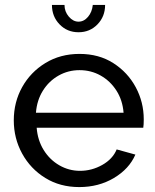

<svg xmlns="http://www.w3.org/2000/svg" viewBox="-20 -750 631 780"><path d="M302 10Q224 10 164 -27Q104 -64 70 -126Q36 -188 36 -261Q36 -335 70 -396Q104 -457 164.5 -494Q225 -531 303 -531Q382 -531 440.5 -493.5Q499 -456 531.5 -395.5Q564 -335 564 -265Q564 -243 562 -231H129Q133 -180 157.5 -140.5Q182 -101 221 -78.5Q260 -56 305 -56Q353 -56 395.5 -80Q438 -104 454 -143L530 -122Q505 -64 443 -27Q381 10 302 10ZM126 -292H482Q478 -343 453 -382Q428 -421 389 -443Q350 -465 303 -465Q257 -465 218 -443Q179 -421 154.5 -382Q130 -343 126 -292ZM299 -662Q321 -662 337.5 -681.5Q354 -701 357 -730H407Q407 -683 376 -651Q345 -619 299 -619Q253 -619 222 -651Q191 -683 191 -730H242Q242 -703 259.5 -682.5Q277 -662 299 -662Z"/></svg>

Font: Raleway Medium
Style: Regular
Weight: 500
Designer: Matt McInerney, Pablo Impallari, Rodrigo Fuenzalida
Foundry: Matt McInerney, Pablo Impallari, Rodrigo Fuenzalida
Version: Version 4.026